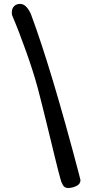

<svg xmlns="http://www.w3.org/2000/svg" viewBox="-20 -836 489 961"><path d="M277.8 41.5Q273.9 29.8 257.3 -38.6Q240.7 -106.9 214.8 -212.9Q189 -318.8 169.4 -393.6Q148.4 -472.2 111.3 -576.7Q74.2 -681.2 41.5 -757.3Q39.1 -764.2 39.1 -772Q39.1 -793.5 50.3 -804.9Q61.5 -816.4 80.6 -816.4Q99.1 -816.4 113.3 -800Q127.4 -783.7 135.3 -763.7Q236.3 -492.7 374.5 32.2Q382.8 65.9 382.8 65.4Q382.8 85 362.3 95Q341.8 105 320.8 105Q312 105 305.4 101.3Q298.8 97.7 294.2 89.4Q289.6 81.1 287.4 75.4Q285.2 69.8 282 57.4Q278.8 44.9 277.8 41.5Z"/></svg>

Font: Short Stack
Style: Regular
Weight: 400
Designer: James Grieshaber
Foundry: James Grieshaber
Version: Version 1.002